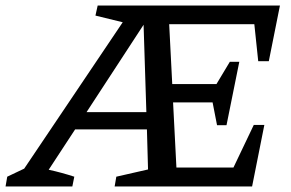

<svg xmlns="http://www.w3.org/2000/svg" viewBox="-65 -670 1047 690"><path d="M-45 0 -39 -35 22 -64 376 -590 278 -614 286 -650H941L901 -450H863L849 -583H543L554 -368H713L761 -448H795L749 -220H715L699 -302H557L569 -68H774L847 -221H885L841 0H347L353 -35L467 -61L463 -205H205L110 -60Q156 -50 202 -35L195 0ZM246 -267H461L451 -581Z"/></svg>

Font: Piazzolla Medium
Style: Italic
Weight: 500
Italic angle: -11.3°
Designer: Juan Pablo del Peral
Foundry: Huerta Tipografica
Version: Version 1.330